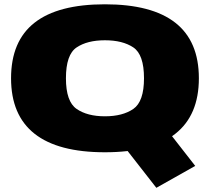

<svg xmlns="http://www.w3.org/2000/svg" viewBox="-20 -702 980 894"><path d="M708 172.5 889 70.5 717 -150 526.5 -60ZM468.5 7Q687 7 796.5 -79.2Q906 -165.5 906 -337.5Q906 -510 796.5 -596Q687 -682 468.5 -682Q250 -682 140.8 -596.2Q31.5 -510.5 31.5 -337.5Q31.5 -165.5 141 -79.2Q250.5 7 468.5 7ZM468.5 -160.5Q386.5 -160.5 336.8 -194.8Q287 -229 287 -337.5Q287 -448 336.8 -481.2Q386.5 -514.5 468.5 -514.5Q551 -514.5 600.8 -481.2Q650.5 -448 650.5 -337.5Q650.5 -229 600.8 -194.8Q551 -160.5 468.5 -160.5Z"/></svg>

Font: Anybody Expanded Black
Style: Regular
Weight: 900
Width: 7
Designer: Tyler Finck
Foundry: Etcetera Type Company
Version: Version 1.113;gftools[0.9.25]